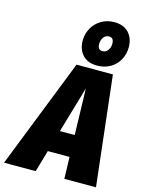

<svg xmlns="http://www.w3.org/2000/svg" viewBox="-204 -1093 890 1178"><g transform="rotate(15 241.5 -504.0)"><path d="M324 0 320 -138H182L142 0H-59L215 -696H446L525 0ZM222 -276H316L308 -570ZM497 -881Q497 -839 477.5 -802.5Q458 -766 421.5 -744.5Q385 -723 337 -723Q278 -723 245.5 -758Q213 -793 213 -850Q213 -891 233 -927.5Q253 -964 289.5 -986Q326 -1008 373 -1008Q432 -1008 464.5 -973Q497 -938 497 -881ZM316 -855Q316 -817 347 -817Q368 -817 381 -835Q394 -853 394 -876Q394 -915 364 -915Q342 -915 329 -897Q316 -879 316 -855Z"/></g></svg>

Font: Fira Sans Condensed Black
Style: Italic
Weight: 900
Width: 3
Italic angle: -8°
Designer: Carrois Corporate & Edenspiekermann AG
Foundry: Carrois Corporate GbR & Edenspiekermann AG
Version: Version 4.203